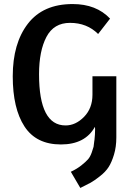

<svg xmlns="http://www.w3.org/2000/svg" viewBox="-20 -706 645 949"><path d="M447 -15Q450 -43 450 -65Q450 -76 449 -79Q401 8 281 8Q159 8 101 -81Q43 -170 43 -329Q43 -492 118 -589Q193 -686 339 -686Q456 -686 524 -614L465 -538Q410 -593 326 -593Q246 -593 209.5 -523.5Q173 -454 173 -339Q173 -86 304 -86Q354 -86 395.5 -128.5Q437 -171 437 -238V-329H555V-27Q555 20 543.5 58Q532 96 517 119.5Q502 143 474 165Q446 187 428 197Q410 207 377 223L330 143Q360 129 382 111.5Q404 94 415 81.5Q426 69 433.5 47.5Q441 26 442.5 19.5Q444 13 446 -9Q447 -13 447 -15Z"/></svg>

Font: Amaranth
Style: Regular
Weight: 400
Designer: Gesine Todt
Foundry: Gesine Todt
Version: Version 1.000